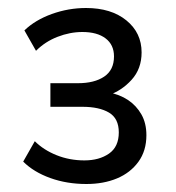

<svg xmlns="http://www.w3.org/2000/svg" viewBox="-20 -729 440 480"><path d="M196 -269Q147 -269 105.5 -284Q64 -299 38 -325L67 -376Q89 -354 121.5 -341Q154 -328 191 -328Q228 -328 252.5 -345Q277 -362 277 -398Q277 -433 252.5 -447.5Q228 -462 186 -462H106V-521H175Q216 -521 240.5 -537.5Q265 -554 265 -588Q265 -617 244 -633Q223 -649 186 -649Q155 -649 124 -637Q93 -625 70 -602L41 -653Q68 -679 109.5 -694Q151 -709 195 -709Q258 -709 296 -678Q334 -647 334 -598Q334 -557 309 -529.5Q284 -502 251 -491V-498Q279 -493 300 -479Q321 -465 333.5 -443Q346 -421 346 -391Q346 -352 326 -324.5Q306 -297 272.5 -283Q239 -269 196 -269Z"/></svg>

Font: Nunito Sans 12pt ExtraLight 11pt
Style: Regular
Weight: 400
Version: Version 3.101;gftools[0.9.27]